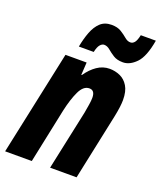

<svg xmlns="http://www.w3.org/2000/svg" viewBox="-151 -857 795 947"><g transform="rotate(20 246.0 -383.5)"><path d="M-10 0 107 -549H218L214 -483H217Q241 -518 271 -538.5Q301 -559 336 -559Q365 -559 391 -547.5Q417 -536 433.5 -509Q450 -482 450 -436Q450 -404 439 -350L365 0H226L293 -314Q297 -337 300.5 -358.5Q304 -380 304 -395Q304 -434 275 -434Q244 -434 224 -392Q204 -350 190 -286L130 0ZM155 -610Q163 -653 176.5 -688.5Q190 -724 212.5 -745Q235 -766 271 -766Q302 -766 322 -753.5Q342 -741 356.5 -728.5Q371 -716 386 -716Q399 -716 408 -727.5Q417 -739 423 -767H502Q487 -679 454 -645Q421 -611 385 -611Q354 -611 334.5 -623.5Q315 -636 300.5 -648.5Q286 -661 270 -661Q259 -661 249 -649.5Q239 -638 233 -610Z"/></g></svg>

Font: Noto Sans ExtraCondensed ExtraBold
Style: Italic
Weight: 800
Width: 2
Italic angle: -12°
Designer: Monotype Design Team
Foundry: Monotype Imaging Inc.
Version: Version 2.013; ttfautohint (v1.8.4.7-5d5b)